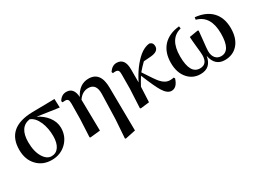

<svg xmlns="http://www.w3.org/2000/svg" viewBox="-36 -1209 2802 2084"><g transform="rotate(-30 1365.0 -167.5)"><path d="M402 -69Q435 -117 435 -203Q435 -299 402 -379Q364 -467 302 -488Q166 -466 166 -280Q166 -162 211 -89Q253 -21 311 -21Q369 -21 402 -69ZM383 -474Q456 -438 503 -378Q553 -312 553 -239Q553 -132 481 -59Q406 16 294 16Q183 16 113 -57Q40 -132 40 -256Q40 -534 370 -540L647 -544L651 -435Z M1233 189 1103 216 1095 209 1111 -21 1120 -334Q1123 -464 1023 -464Q947 -464 897 -390L903 0L777 13L769 7L780 -219L782 -407Q782 -444 772 -458Q762 -471 737 -471Q712 -471 705 -469L699 -487Q735 -547 795 -547Q889 -547 896 -425Q960 -551 1076 -551Q1226 -551 1227 -352Z M1893 -83Q1862 16 1794 16Q1742 16 1696 -58Q1658 -118 1587 -293Q1552 -239 1527 -190L1518 0L1409 13L1400 7L1412 -231L1413 -407Q1414 -444 1404 -458Q1394 -472 1368 -472Q1348 -472 1337 -469L1330 -488Q1370 -547 1425 -547Q1528 -547 1528 -407V-243Q1608 -404 1714 -494Q1775 -544 1839 -551Q1882 -540 1882 -494Q1882 -429 1784 -420L1692 -413Q1651 -374 1608 -323Q1697 -185 1727 -151Q1778 -93 1835 -93Q1866 -93 1884 -98Z M2409 -551Q2541 -538 2613 -465Q2690 -387 2690 -252Q2690 -125 2625 -52Q2563 16 2463 16Q2339 16 2312 -123Q2289 16 2158 16Q2064 16 2003 -52Q1937 -125 1937 -250Q1937 -382 2010 -461Q2082 -537 2212 -551L2216 -522Q2059 -484 2059 -262Q2059 -41 2183 -41Q2276 -41 2276 -153Q2276 -182 2267 -261Q2258 -346 2256 -392L2364 -410L2374 -404Q2372 -374 2361 -273Q2351 -188 2351 -160Q2351 -103 2379 -71Q2406 -41 2449 -41Q2568 -41 2568 -257Q2568 -479 2405 -522Z"/></g></svg>

Font: Source Han Serif JP
Style: Bold
Weight: 700
Designer: Ryoko NISHIZUKA  (kana & ideographs); Frank Grießhammer (Latin, Greek & Cyrillic); Wenlong ZHANG  (bopomofo); Sandoll Co
Foundry: Adobe Systems Incorporated
Version: Version 1.000;PS 1;hotconv 16.6.53;makeotf.lib2.5.65590